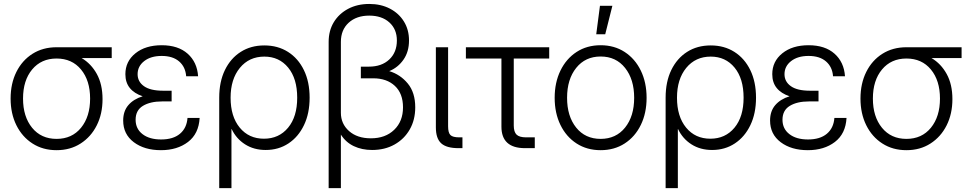

<svg xmlns="http://www.w3.org/2000/svg" viewBox="-20 -757 4954 981"><path d="M269 10.3Q199.2 10.3 146.2 -23.7Q93.3 -57.6 63.7 -117.2Q34.2 -176.8 34.2 -253.4Q34.2 -330.1 63.7 -389.4Q93.3 -448.7 146.2 -482.2Q199.2 -515.6 269 -515.6H550.8V-460.4H397Q445.8 -431.6 474.9 -378.7Q503.9 -325.7 503.9 -250.5Q503.9 -175.3 474.4 -116.5Q444.8 -57.6 391.8 -23.7Q338.9 10.3 269 10.3ZM269 -458Q190.9 -458 144.3 -402.1Q97.7 -346.2 97.7 -253.4Q97.7 -161.1 144 -104.2Q190.4 -47.4 269 -47.4Q347.7 -47.4 394 -104.2Q440.4 -161.1 440.4 -253.4Q440.4 -345.7 394 -401.9Q347.7 -458 269 -458Z M802.2 10.3Q717.8 10.3 663.6 -30.5Q609.4 -71.3 609.4 -141.1Q609.4 -189 635.7 -219.7Q662.1 -250.5 709 -265.1Q666 -279.3 643.3 -307.4Q620.6 -335.4 620.6 -377.9Q620.6 -443.4 671.9 -484.6Q723.1 -525.9 806.2 -525.9Q890.1 -525.9 938.7 -482.7Q987.3 -439.5 992.2 -367.2H931.2Q927.7 -415 895.3 -443.1Q862.8 -471.2 806.2 -471.2Q750.5 -471.2 716.8 -444.8Q683.1 -418.5 683.1 -377.9Q683.1 -339.8 715.6 -316.7Q748 -293.5 813.5 -293.5H856.9V-238.8H808.6Q747.6 -238.8 710.2 -216.1Q672.9 -193.4 672.9 -145Q672.9 -99.1 708 -71.8Q743.2 -44.4 803.2 -44.4Q864.7 -44.4 899.4 -73.5Q934.1 -102.5 938 -154.3H1000Q995.6 -73.7 940.7 -31.7Q885.7 10.3 802.2 10.3Z M1100.1 204.1V-258.3Q1100.1 -339.4 1129.2 -399.2Q1158.2 -459 1210 -491.9Q1261.7 -524.9 1330.6 -524.9Q1399.4 -524.9 1451.4 -491.9Q1503.4 -459 1532.7 -398.9Q1562 -338.9 1562 -257.8Q1562 -177.7 1533.2 -117.7Q1504.4 -57.6 1453.9 -24.2Q1403.3 9.3 1337.4 9.3Q1277.3 9.3 1232.2 -19.5Q1187 -48.3 1163.6 -97.7H1162.6V204.1ZM1328.6 -48.3Q1405.3 -48.3 1451.9 -104.5Q1498.5 -160.6 1498.5 -257.8Q1498.5 -355.5 1452.4 -411.6Q1406.2 -467.8 1330.6 -467.8Q1252.9 -467.8 1205.6 -410.2Q1158.2 -352.5 1158.2 -257.8Q1158.2 -161.6 1204.8 -105Q1251.5 -48.3 1328.6 -48.3Z M1659.2 204.1V-543Q1659.2 -600.1 1685.5 -643.6Q1711.9 -687 1758.8 -711.9Q1805.7 -736.8 1866.7 -736.8Q1926.3 -736.8 1972.2 -712.9Q2018.1 -689 2043.9 -647Q2069.8 -605 2069.8 -550.3Q2069.8 -492.7 2041.7 -452.4Q2013.7 -412.1 1968.8 -393.6Q2025.4 -376.5 2063.5 -330.3Q2101.6 -284.2 2101.6 -208.5Q2101.6 -144.5 2073.5 -95.5Q2045.4 -46.4 1995.8 -18.6Q1946.3 9.3 1881.3 9.3Q1829.1 9.3 1787.8 -10.3Q1746.6 -29.8 1721.7 -69.3V204.1ZM1875 -50.3Q1949.2 -50.3 1994.1 -93.8Q2039.1 -137.2 2039.1 -208.5Q2039.1 -279.3 1997.6 -318.1Q1956.1 -356.9 1887.2 -356.9H1823.7V-416.5H1865.2Q1930.2 -416.5 1969 -453.1Q2007.8 -489.7 2007.8 -550.3Q2007.8 -607.9 1969.2 -642.6Q1930.7 -677.2 1866.7 -677.2Q1801.3 -677.2 1761.5 -640.9Q1721.7 -604.5 1721.7 -543V-180.7Q1721.7 -124.5 1763.4 -87.4Q1805.2 -50.3 1875 -50.3Z M2323.2 0Q2261.2 0 2234.1 -24.9Q2207 -49.8 2207 -106V-515.6H2269.5V-111.8Q2269.5 -78.6 2281.5 -66.9Q2293.5 -55.2 2326.2 -55.2H2342.8V0Z M2662.6 0Q2542 0 2542 -109.9V-458H2360.4V-515.6H2786.1V-458H2605V-115.7Q2605 -83 2619.4 -69.1Q2633.8 -55.2 2668 -55.2H2712.4V0Z M3048.8 10.3Q2979 10.3 2926 -23.9Q2873 -58.1 2843.5 -118.7Q2814 -179.2 2814 -257.3Q2814 -335.4 2843.5 -396.2Q2873 -457 2926 -491.5Q2979 -525.9 3048.8 -525.9Q3118.7 -525.9 3171.6 -491.5Q3224.6 -457 3254.2 -396.2Q3283.7 -335.4 3283.7 -257.3Q3283.7 -179.2 3254.2 -118.7Q3224.6 -58.1 3171.6 -23.9Q3118.7 10.3 3048.8 10.3ZM3048.8 -47.4Q3127.4 -47.4 3173.8 -105.2Q3220.2 -163.1 3220.2 -257.3Q3220.2 -351.6 3173.8 -409.9Q3127.4 -468.3 3048.8 -468.3Q2970.7 -468.3 2924.1 -410.2Q2877.4 -352.1 2877.4 -257.3Q2877.4 -163.1 2923.8 -105.2Q2970.2 -47.4 3048.8 -47.4ZM3026.4 -582 3045.4 -727.5H3108.9L3072.3 -582Z M3380.9 204.1V-258.3Q3380.9 -339.4 3409.9 -399.2Q3439 -459 3490.7 -491.9Q3542.5 -524.9 3611.3 -524.9Q3680.2 -524.9 3732.2 -491.9Q3784.2 -459 3813.5 -398.9Q3842.8 -338.9 3842.8 -257.8Q3842.8 -177.7 3814 -117.7Q3785.2 -57.6 3734.6 -24.2Q3684.1 9.3 3618.2 9.3Q3558.1 9.3 3512.9 -19.5Q3467.8 -48.3 3444.3 -97.7H3443.4V204.1ZM3609.4 -48.3Q3686 -48.3 3732.7 -104.5Q3779.3 -160.6 3779.3 -257.8Q3779.3 -355.5 3733.2 -411.6Q3687 -467.8 3611.3 -467.8Q3533.7 -467.8 3486.3 -410.2Q3439 -352.5 3439 -257.8Q3439 -161.6 3485.6 -105Q3532.2 -48.3 3609.4 -48.3Z M4107.4 10.3Q4022.9 10.3 3968.8 -30.5Q3914.6 -71.3 3914.6 -141.1Q3914.6 -189 3940.9 -219.7Q3967.3 -250.5 4014.2 -265.1Q3971.2 -279.3 3948.5 -307.4Q3925.8 -335.4 3925.8 -377.9Q3925.8 -443.4 3977.1 -484.6Q4028.3 -525.9 4111.3 -525.9Q4195.3 -525.9 4243.9 -482.7Q4292.5 -439.5 4297.4 -367.2H4236.3Q4232.9 -415 4200.4 -443.1Q4168 -471.2 4111.3 -471.2Q4055.7 -471.2 4022 -444.8Q3988.3 -418.5 3988.3 -377.9Q3988.3 -339.8 4020.8 -316.7Q4053.2 -293.5 4118.7 -293.5H4162.1V-238.8H4113.8Q4052.7 -238.8 4015.4 -216.1Q3978 -193.4 3978 -145Q3978 -99.1 4013.2 -71.8Q4048.3 -44.4 4108.4 -44.4Q4169.9 -44.4 4204.6 -73.5Q4239.3 -102.5 4243.2 -154.3H4305.2Q4300.8 -73.7 4245.8 -31.7Q4190.9 10.3 4107.4 10.3Z M4611.3 10.3Q4541.5 10.3 4488.5 -23.7Q4435.5 -57.6 4406 -117.2Q4376.5 -176.8 4376.5 -253.4Q4376.5 -330.1 4406 -389.4Q4435.5 -448.7 4488.5 -482.2Q4541.5 -515.6 4611.3 -515.6H4893.1V-460.4H4739.3Q4788.1 -431.6 4817.1 -378.7Q4846.2 -325.7 4846.2 -250.5Q4846.2 -175.3 4816.7 -116.5Q4787.1 -57.6 4734.1 -23.7Q4681.2 10.3 4611.3 10.3ZM4611.3 -458Q4533.2 -458 4486.6 -402.1Q4439.9 -346.2 4439.9 -253.4Q4439.9 -161.1 4486.3 -104.2Q4532.7 -47.4 4611.3 -47.4Q4689.9 -47.4 4736.3 -104.2Q4782.7 -161.1 4782.7 -253.4Q4782.7 -345.7 4736.3 -401.9Q4689.9 -458 4611.3 -458Z"/></svg>

Font: Inter Display Light
Style: Regular
Weight: 300
Designer: Rasmus Andersson
Foundry: rsms
Version: Version 4.000;git-a52131595